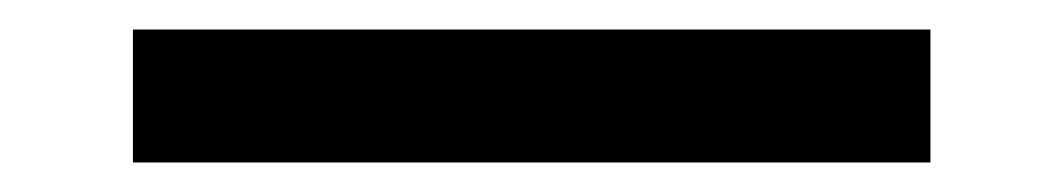

<svg xmlns="http://www.w3.org/2000/svg" viewBox="-20 18 720 130"><path d="M70 128V38H610V128Z"/></svg>

Font: Envelope Sans Variable
Style: Regular
Weight: 500
Designer: Andreas Rasmussen / Norman Anderson
Foundry: mail.de GmbH
Version: Version 1.150